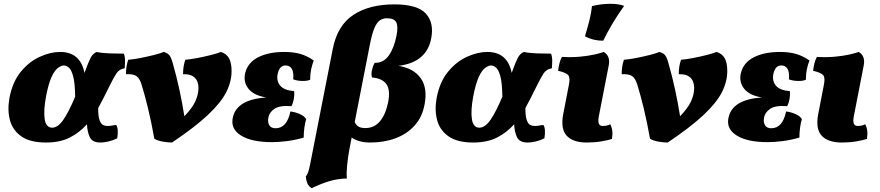

<svg xmlns="http://www.w3.org/2000/svg" viewBox="-20 -740 4623 1009"><path d="M222 9Q138 9 92 -23.5Q46 -56 32 -109.5Q18 -163 30 -227Q46 -310 89.5 -363Q133 -416 189 -441.5Q245 -467 296 -467Q402 -467 424 -357Q444 -412 455.5 -435Q467 -458 488 -467Q514 -461 555.5 -459.5Q597 -458 631 -458Q637 -442 637 -421.5Q637 -401 635 -381Q607 -377 592 -354.5Q577 -332 551 -279Q537 -251 523.5 -224Q510 -197 496 -172Q496 -128 503.5 -108Q511 -88 522 -83Q533 -78 544 -78Q559 -78 571 -80.5Q583 -83 591 -83Q604 -62 596 -13Q574 -2 550 3.5Q526 9 508 9Q466 9 452.5 -18Q439 -45 437 -87Q398 -43 346.5 -17Q295 9 222 9ZM222 -234Q208 -158 215 -113.5Q222 -69 254 -69Q284 -69 312.5 -110Q341 -151 375 -232Q374 -304 364.5 -339Q355 -374 341.5 -385Q328 -396 316 -396Q302 -396 284.5 -383Q267 -370 251 -335.5Q235 -301 222 -234Z M1141 -467Q1170 -458 1183.5 -434Q1197 -410 1197 -366Q1197 -311 1168.5 -255Q1140 -199 1071.5 -135Q1003 -71 884 9Q861 9 834 4Q807 -1 791 -11Q775 -101 757.5 -172.5Q740 -244 725 -292Q715 -327 698 -339.5Q681 -352 642 -350Q642 -393 654 -426Q681 -428 717 -435Q753 -442 787 -450.5Q821 -459 841 -467Q861 -461 870 -450Q879 -439 887 -411Q908 -338 923 -268Q938 -198 949 -129Q991 -173 1007 -208.5Q1023 -244 1023 -278Q1023 -314 1002 -333Q981 -352 942 -350Q942 -393 954 -426Q981 -428 1017 -435Q1053 -442 1087 -450.5Q1121 -459 1141 -467Z M1408 7Q1300 7 1244 -29.5Q1188 -66 1205 -128Q1216 -171 1258 -196.5Q1300 -222 1379 -228Q1314 -238 1285.5 -274Q1257 -310 1269 -358Q1283 -412 1337.5 -439.5Q1392 -467 1474 -467Q1521 -467 1557 -457Q1593 -447 1629 -422Q1620 -400 1615 -375Q1610 -350 1610 -321Q1595 -314 1568.5 -314.5Q1542 -315 1521 -323Q1524 -361 1513.5 -378.5Q1503 -396 1481 -396Q1448 -396 1439 -350Q1432 -314 1453 -289.5Q1474 -265 1526 -261Q1528 -240 1524 -219Q1520 -198 1512 -182Q1451 -187 1423 -168.5Q1395 -150 1390 -120Q1386 -97 1395.5 -81.5Q1405 -66 1428 -66Q1488 -66 1506 -154Q1528 -152 1553.5 -141.5Q1579 -131 1589 -114Q1583 -95 1579.5 -68.5Q1576 -42 1576 -17Q1531 -4 1488.5 1.5Q1446 7 1408 7Z M1618 249Q1602 239 1595.5 224Q1589 209 1587 188Q1595 177 1599.5 164.5Q1604 152 1609.5 125Q1615 98 1625 46L1729 -484Q1753 -606 1836.5 -661.5Q1920 -717 2052 -717Q2174 -717 2218 -668.5Q2262 -620 2246 -538Q2222 -412 2074 -394Q2154 -381 2191 -329Q2228 -277 2211 -190Q2199 -125 2159 -80.5Q2119 -36 2059 -13.5Q1999 9 1925 9Q1866 9 1828 -17L1816 45Q1808 89 1804 130.5Q1800 172 1803 198Q1754 199 1709.5 212.5Q1665 226 1618 249ZM1925 -512 1844 -98Q1854 -79 1867 -73Q1880 -67 1900 -67Q1947 -67 1977 -103Q2007 -139 2020 -204Q2032 -266 2011 -297Q1990 -328 1935 -333Q1930 -350 1934.5 -371Q1939 -392 1949 -410Q1994 -408 2022.5 -447.5Q2051 -487 2064 -554Q2073 -601 2062.5 -622.5Q2052 -644 2013 -644Q1993 -644 1977 -633.5Q1961 -623 1948.5 -594.5Q1936 -566 1925 -512Z M2467 9Q2383 9 2337 -23.5Q2291 -56 2277 -109.5Q2263 -163 2275 -227Q2291 -310 2334.5 -363Q2378 -416 2434 -441.5Q2490 -467 2541 -467Q2647 -467 2669 -357Q2689 -412 2700.5 -435Q2712 -458 2733 -467Q2759 -461 2800.5 -459.5Q2842 -458 2876 -458Q2882 -442 2882 -421.5Q2882 -401 2880 -381Q2852 -377 2837 -354.5Q2822 -332 2796 -279Q2782 -251 2768.5 -224Q2755 -197 2741 -172Q2741 -128 2748.5 -108Q2756 -88 2767 -83Q2778 -78 2789 -78Q2804 -78 2816 -80.5Q2828 -83 2836 -83Q2849 -62 2841 -13Q2819 -2 2795 3.5Q2771 9 2753 9Q2711 9 2697.5 -18Q2684 -45 2682 -87Q2643 -43 2591.5 -17Q2540 9 2467 9ZM2467 -234Q2453 -158 2460 -113.5Q2467 -69 2499 -69Q2529 -69 2557.5 -110Q2586 -151 2620 -232Q2619 -304 2609.5 -339Q2600 -374 2586.5 -385Q2573 -396 2561 -396Q2547 -396 2529.5 -383Q2512 -370 2496 -335.5Q2480 -301 2467 -234Z M3064 9Q2991 9 2958 -27Q2925 -63 2940 -141L2970 -296Q2977 -331 2966.5 -344.5Q2956 -358 2913 -368Q2915 -385 2919.5 -405Q2924 -425 2933 -441Q2983 -438 3027 -442Q3071 -446 3104 -453.5Q3137 -461 3153 -467Q3170 -457 3177 -439.5Q3184 -422 3179 -396L3127 -129Q3117 -78 3147 -78Q3171 -78 3187 -87Q3195 -72 3197.5 -53Q3200 -34 3196 -10Q3176 -3 3140 3Q3104 9 3064 9ZM3150 -526Q3097 -526 3054 -549Q3067 -592 3077 -631Q3087 -670 3091 -708Q3141 -720 3188 -720Q3232 -720 3260 -709Q3226 -662 3197.5 -614Q3169 -566 3150 -526Z M3746 -467Q3775 -458 3788.5 -434Q3802 -410 3802 -366Q3802 -311 3773.5 -255Q3745 -199 3676.5 -135Q3608 -71 3489 9Q3466 9 3439 4Q3412 -1 3396 -11Q3380 -101 3362.5 -172.5Q3345 -244 3330 -292Q3320 -327 3303 -339.5Q3286 -352 3247 -350Q3247 -393 3259 -426Q3286 -428 3322 -435Q3358 -442 3392 -450.5Q3426 -459 3446 -467Q3466 -461 3475 -450Q3484 -439 3492 -411Q3513 -338 3528 -268Q3543 -198 3554 -129Q3596 -173 3612 -208.5Q3628 -244 3628 -278Q3628 -314 3607 -333Q3586 -352 3547 -350Q3547 -393 3559 -426Q3586 -428 3622 -435Q3658 -442 3692 -450.5Q3726 -459 3746 -467Z M4013 7Q3905 7 3849 -29.5Q3793 -66 3810 -128Q3821 -171 3863 -196.5Q3905 -222 3984 -228Q3919 -238 3890.5 -274Q3862 -310 3874 -358Q3888 -412 3942.5 -439.5Q3997 -467 4079 -467Q4126 -467 4162 -457Q4198 -447 4234 -422Q4225 -400 4220 -375Q4215 -350 4215 -321Q4200 -314 4173.5 -314.5Q4147 -315 4126 -323Q4129 -361 4118.5 -378.5Q4108 -396 4086 -396Q4053 -396 4044 -350Q4037 -314 4058 -289.5Q4079 -265 4131 -261Q4133 -240 4129 -219Q4125 -198 4117 -182Q4056 -187 4028 -168.5Q4000 -150 3995 -120Q3991 -97 4000.5 -81.5Q4010 -66 4033 -66Q4093 -66 4111 -154Q4133 -152 4158.5 -141.5Q4184 -131 4194 -114Q4188 -95 4184.5 -68.5Q4181 -42 4181 -17Q4136 -4 4093.5 1.5Q4051 7 4013 7Z M4404 9Q4331 9 4298 -27Q4265 -63 4280 -141L4310 -296Q4317 -331 4306.5 -344.5Q4296 -358 4253 -368Q4255 -385 4259.5 -405Q4264 -425 4273 -441Q4323 -438 4367 -442Q4411 -446 4444 -453.5Q4477 -461 4493 -467Q4510 -457 4517 -439.5Q4524 -422 4519 -396L4467 -129Q4457 -78 4487 -78Q4511 -78 4527 -87Q4535 -72 4537.5 -53Q4540 -34 4536 -10Q4516 -3 4480 3Q4444 9 4404 9Z"/></svg>

Font: Vollkorn Black
Style: Italic
Weight: 900
Italic angle: -11°
Designer: Friedrich Althausen
Foundry: Friedrich Althausen
Version: Version 5.000; ttfautohint (v1.8.3)